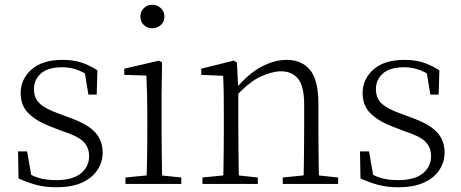

<svg xmlns="http://www.w3.org/2000/svg" viewBox="-20 -774 1942 808"><path d="M217 14Q171 14 134.5 4.5Q98 -5 58 -23L56 -137H94L115 -17L83 -18V-54Q110 -36 141 -26Q172 -16 217 -16Q286 -16 320.5 -44.5Q355 -73 355 -116Q355 -154 331.5 -177.5Q308 -201 246 -221L196 -240Q137 -262 102 -295Q67 -328 67 -382Q67 -441 112.5 -481.5Q158 -522 243 -522Q287 -522 320.5 -511.5Q354 -501 390 -478L387 -376H352L334 -485L361 -483V-450Q330 -472 301 -481.5Q272 -491 242 -491Q182 -491 152.5 -465Q123 -439 123 -399Q123 -360 148 -337.5Q173 -315 227 -296L275 -278Q350 -251 381 -216.5Q412 -182 412 -132Q412 -93 390.5 -59.5Q369 -26 326 -6Q283 14 217 14Z M508 0V-27L619 -38H638L743 -27V0ZM596 0Q597 -24 598 -64.5Q599 -105 599.5 -149Q600 -193 600 -226V-281Q600 -332 599 -375Q598 -418 596 -456L503 -459V-485L650 -519L662 -511L660 -377V-226Q660 -193 660.5 -149Q661 -105 661.5 -64.5Q662 -24 663 0ZM621 -655Q600 -655 585.5 -668.5Q571 -682 571 -704Q571 -726 585.5 -740Q600 -754 621 -754Q641 -754 656.5 -740Q672 -726 672 -704Q672 -682 656.5 -668.5Q641 -655 621 -655Z M832 0V-27L942 -38H962L1065 -27V0ZM919 0Q920 -24 920.5 -64.5Q921 -105 921.5 -149Q922 -193 922 -226V-281Q922 -333 921.5 -375.5Q921 -418 919 -455L827 -459V-485L964 -519L977 -511L983 -393V-392V-226Q983 -193 983.5 -149Q984 -105 984.5 -64.5Q985 -24 986 0ZM1170 0V-27L1279 -38H1300L1403 -27V0ZM1257 0Q1258 -24 1258.5 -64Q1259 -104 1259.5 -148Q1260 -192 1260 -226V-334Q1260 -412 1234 -443Q1208 -474 1162 -474Q1127 -474 1078.5 -452.5Q1030 -431 972 -368L962 -398H970Q1024 -463 1079 -492.5Q1134 -522 1186 -522Q1250 -522 1285 -479.5Q1320 -437 1320 -335V-226Q1320 -192 1320.5 -148Q1321 -104 1321.5 -64Q1322 -24 1323 0Z M1656 14Q1610 14 1573.5 4.5Q1537 -5 1497 -23L1495 -137H1533L1554 -17L1522 -18V-54Q1549 -36 1580 -26Q1611 -16 1656 -16Q1725 -16 1759.5 -44.5Q1794 -73 1794 -116Q1794 -154 1770.5 -177.5Q1747 -201 1685 -221L1635 -240Q1576 -262 1541 -295Q1506 -328 1506 -382Q1506 -441 1551.5 -481.5Q1597 -522 1682 -522Q1726 -522 1759.5 -511.5Q1793 -501 1829 -478L1826 -376H1791L1773 -485L1800 -483V-450Q1769 -472 1740 -481.5Q1711 -491 1681 -491Q1621 -491 1591.5 -465Q1562 -439 1562 -399Q1562 -360 1587 -337.5Q1612 -315 1666 -296L1714 -278Q1789 -251 1820 -216.5Q1851 -182 1851 -132Q1851 -93 1829.5 -59.5Q1808 -26 1765 -6Q1722 14 1656 14Z"/></svg>

Font: Noto Serif TC
Style: Regular
Weight: 200
Designer: Ryoko NISHIZUKA 西塚涼子 (kana & ideographs); Frank Grießhammer (Latin, Greek & Cyrillic); Wenlong ZHANG 张文龙 (bopomofo); San
Foundry: Adobe
Version: Version 2.001;hotconv 1.1.0;makeotfexe 2.6.0